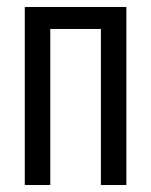

<svg xmlns="http://www.w3.org/2000/svg" viewBox="-20 -530 433 550"><path d="M51 0V-510H342V0H269V-447H124V0Z"/></svg>

Font: Saira ExtraCondensed Medium
Style: Regular
Weight: 500
Width: 2
Designer: Hector Gatti with collaboration of the Omnibus-Type team
Foundry: Omnibus-Type
Version: Version 1.101